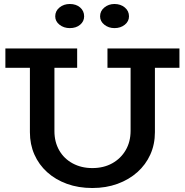

<svg xmlns="http://www.w3.org/2000/svg" viewBox="-20 -929 927 963"><path d="M443 14Q373 14 315.5 -7Q258 -28 216.5 -65.5Q175 -103 152.5 -154Q130 -205 130 -266V-634H253V-271Q253 -217 277 -175Q301 -133 344.5 -109.5Q388 -86 443 -86Q500 -86 543 -110Q586 -134 610.5 -176Q635 -218 635 -273V-634H757V-266Q757 -205 734 -154Q711 -103 669 -65.5Q627 -28 569.5 -7Q512 14 443 14ZM7 -589V-686H367V-589ZM519 -589V-686H880V-589ZM554 -788Q525 -788 503.5 -805Q482 -822 482 -847Q482 -874 503.5 -891.5Q525 -909 554 -909Q585 -909 606 -891.5Q627 -874 627 -847Q627 -822 606 -805Q585 -788 554 -788ZM330 -788Q300 -788 278.5 -805Q257 -822 257 -847Q257 -874 278.5 -891.5Q300 -909 330 -909Q362 -909 382 -891.5Q402 -874 402 -847Q402 -822 382 -805Q362 -788 330 -788Z"/></svg>

Font: BioRhyme SemiBold
Style: Regular
Weight: 600
Designer: Aoife Mooney
Foundry: Aoife Mooney Type
Version: Version 1.600;gftools[0.9.33]